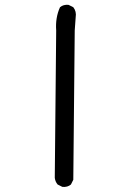

<svg xmlns="http://www.w3.org/2000/svg" viewBox="-20 -766 540 789"><path d="M236.3 2 216.8 -7.8Q207 -19.5 205.1 -35.2L210.9 -640.6Q207 -693.4 226.6 -736.3Q240.2 -748 261.7 -746.1L281.2 -736.3Q294.9 -718.8 291 -695.3L287.1 -640.6L281.2 -27.3L271.5 -7.8Q257.8 3.9 236.3 2Z"/></svg>

Font: JasonHandwriting2
Style: Regular
Weight: 400
Version: Version 1.05.10